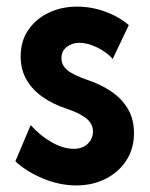

<svg xmlns="http://www.w3.org/2000/svg" viewBox="-20 -561 459 589"><path d="M214.6 7.8Q162.3 7.8 111.4 -13.6Q60.4 -35 27.1 -66.1L74.1 -177.3Q102.1 -145.7 137.7 -125.1Q173.4 -104.5 205.8 -104.5Q233.7 -104.5 249.4 -120.2Q265.2 -135.8 265.2 -157.5Q265.2 -182 243.7 -198.6Q222.1 -215.3 180.5 -228.9Q141.5 -242 110.6 -263.6Q79.7 -285.2 61.5 -316.2Q43.4 -347.2 43.4 -388.1Q43.4 -435 66.8 -469.2Q90.3 -503.3 129.5 -522Q168.7 -540.7 216.5 -540.7Q260.7 -540.7 302.9 -525.3Q345.1 -509.8 375.1 -484L325.8 -380.3Q308.1 -400.5 278.6 -415.1Q249.1 -429.7 223.4 -429.7Q201.4 -429.7 185 -417.1Q168.5 -404.5 168.5 -382.1Q168.5 -361.1 186.6 -345.8Q204.6 -330.6 251.7 -314.6Q288.9 -302 320.7 -280.8Q352.5 -259.6 371.8 -227.9Q391 -196.2 391 -152.5Q391 -104.8 367.5 -68.7Q343.9 -32.6 303.9 -12.4Q263.9 7.8 214.6 7.8Z"/></svg>

Font: Reddit Sans Condensed
Style: Regular
Weight: 400
Designer: Stephen Hutchings
Foundry: Reddit
Version: Version 1.014